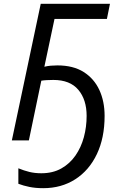

<svg xmlns="http://www.w3.org/2000/svg" viewBox="-20 -734 650 1004"><path d="M206 250Q166 250 134 243.5Q102 237 76 227V146Q105 158 133.5 165Q162 172 196 172Q256 172 300.5 147Q345 122 374.5 79.5Q404 37 418.5 -16.5Q433 -70 433 -128Q433 -213 389.5 -264.5Q346 -316 259 -316Q242 -316 224.5 -315Q207 -314 196 -312L131 0H42L193 -714H555L539 -635H265L212 -385Q228 -389 245.5 -390.5Q263 -392 280 -392Q363 -392 417.5 -357.5Q472 -323 499.5 -263.5Q527 -204 527 -128Q527 -13 486.5 72Q446 157 373.5 203.5Q301 250 206 250Z"/></svg>

Font: Manna Sans
Style: Italic
Weight: 400
Italic angle: -12°
Designer: Monotype Design Team
Foundry: Monotype Imaging Inc.
Version: Version 2.001.1; ttfautohint (v1.8.2)